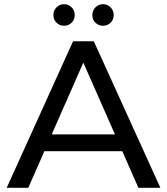

<svg xmlns="http://www.w3.org/2000/svg" viewBox="-20 -897 798 917"><path d="M322 -788.5Q307 -774 286 -774Q265 -774 250 -788.5Q235 -803 235 -825Q235 -847 250 -862Q265 -877 286 -877Q307 -877 322 -862Q337 -847 337 -825Q337 -803 322 -788.5ZM508 -788.5Q493 -774 472 -774Q451 -774 436 -788.5Q421 -803 421 -825Q421 -847 436 -862Q451 -877 472 -877Q493 -877 508 -862Q523 -847 523 -825Q523 -803 508 -788.5ZM746 0H641L564 -175H192L115 0H12L329 -700H428ZM378 -598 227 -255H529Z"/></svg>

Font: false
Style: Regular
Weight: 500
Designer: Julieta Ulanovsky
Foundry: Julieta Ulanovsky
Version: Version 7.222;hotconv 1.0.109;makeotfexe 2.5.65596